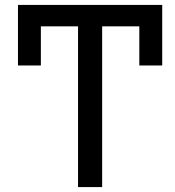

<svg xmlns="http://www.w3.org/2000/svg" viewBox="-20 -760 712 780"><path d="M639 -494V-740H53V-494H146V-653H297V0H395V-653H546V-494Z"/></svg>

Font: Numismatica Pro
Style: Regular
Weight: 400
Designer: Chris Hopkins
Foundry: Edward C. D. Hopkins
Version: Version 2.19D